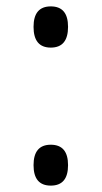

<svg xmlns="http://www.w3.org/2000/svg" viewBox="-20 -567 318 601"><path d="M193 -483Q193 -547 139 -547Q85 -547 85 -483Q85 -418 139 -418Q193 -418 193 -483ZM193 -50Q193 -114 139 -114Q85 -114 85 -50Q85 14 139 14Q193 14 193 -50Z"/></svg>

Font: Noto Sans Devanagari Extra Condensed
Style: Regular
Weight: 400
Width: 2
Designer: Monotype Design Team
Foundry: Monotype Imaging Inc.
Version: 1.000